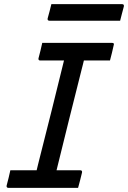

<svg xmlns="http://www.w3.org/2000/svg" viewBox="-20 -907 618 927"><path d="M357 0H20Q15 0 13 -3.5Q11 -7 12 -11Q17 -30 21.5 -48Q26 -66 30 -85H157Q160 -98 163.5 -112Q167 -126 170 -138Q200 -256 230 -376Q260 -496 289 -615H174Q168 -615 166.5 -618.5Q165 -622 166 -626Q171 -645 175.5 -663Q180 -681 184 -700H521Q533 -700 529 -689Q525 -670 520.5 -652Q516 -634 511 -615H385Q383 -605 380 -594.5Q377 -584 375 -575Q344 -453 313.5 -330Q283 -207 253 -85H367Q378 -85 376 -74Q372 -56 367 -37.5Q362 -19 357 0ZM228 -887H569Q580 -887 578 -876Q573 -859 569 -842Q565 -825 560 -807H219Q208 -807 210 -818Q215 -836 219.5 -853Q224 -870 228 -887Z"/></svg>

Font: Recursive Sn Lnr St
Style: Italic
Weight: 400
Italic angle: -15°
Version: Version 1.079;hotconv 1.0.112;makeotfexe 2.5.65598; ttfautoh